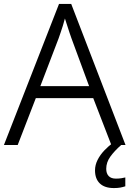

<svg xmlns="http://www.w3.org/2000/svg" viewBox="-20 -737 658 976"><path d="M546 0 454 -238H162L70 0H0L280 -717H342L618 0ZM343 -543Q340 -552 333.5 -570.5Q327 -589 321 -609Q315 -629 310 -643Q305 -625 299.5 -606Q294 -587 288 -571Q282 -555 278 -542L185 -299H433ZM520 121Q520 145 532.5 158Q545 171 569 171Q585 171 597 169Q609 167 617 165V210Q605 214 591.5 216.5Q578 219 559 219Q512 219 487.5 195.5Q463 172 463 129Q463 102 476 76Q489 50 511 27Q533 4 558 -14L596 0Q562 30 541 59Q520 88 520 121Z"/></svg>

Font: Noto Sans Oriya Light
Style: Regular
Weight: 300
Version: Version 2.003